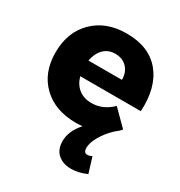

<svg xmlns="http://www.w3.org/2000/svg" viewBox="-182 -673 967 1032"><g transform="rotate(30 301.5 -157.0)"><path d="M306 -547Q446 -547 517 -460Q588 -373 579 -223H203Q216 -177 248 -152.5Q280 -128 326 -128Q398 -128 453 -183L546 -90Q533 -74 509 -56Q471 -20 447.5 21Q424 62 424 93Q424 124 446 124Q461 124 475 116L504 211Q453 233 409 233Q358 233 326.5 205.5Q295 178 295 125Q295 63 348 4Q324 6 310 6Q178 6 101 -68.5Q24 -143 24 -268Q24 -394 101.5 -470.5Q179 -547 306 -547ZM199 -318H407Q407 -365 379.5 -393.5Q352 -422 307 -422Q264 -422 236 -394Q208 -366 199 -318Z"/></g></svg>

Font: Montserrat arm
Style: Bold
Weight: 700
Designer: Julieta Ulanovsky
Foundry: Julieta Ulanovsky
Version: Version 6.000;PS 006.000;hotconv 1.0.88;makeotf.lib2.5.64775